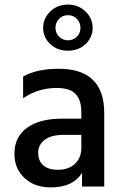

<svg xmlns="http://www.w3.org/2000/svg" viewBox="-20 -816 539 840"><path d="M335.9 -226.1V-168.9Q335.9 -126 308.3 -99.6Q280.8 -73.2 232.9 -73.2Q190.9 -73.2 168.9 -93Q147 -112.8 147 -147.9Q147 -182.1 175.3 -204.1Q203.6 -226.1 259.8 -226.1ZM81.1 -386.2Q147 -431.2 228 -431.2Q286.1 -431.2 311 -404.5Q335.9 -377.9 335.9 -326.2V-296.9H252Q152.8 -296.9 97.9 -256.6Q43 -216.3 43 -143.1Q43 -79.1 86.7 -37.6Q130.4 3.9 202.1 3.9Q299.8 3.9 338.9 -60.1V0H436V-321.8Q436 -515.1 236.8 -515.1Q140.1 -515.1 81.1 -481ZM277.3 -795.9Q231 -795.9 200 -765.9Q168.9 -735.8 168.9 -694.3Q168.9 -652.8 199.5 -623.5Q230 -594.2 277.3 -594.2Q324.2 -594.2 354.7 -623.5Q385.3 -652.8 385.3 -694.3Q385.3 -735.8 354 -765.9Q322.8 -795.9 277.3 -795.9ZM222.7 -694.3Q222.7 -716.8 238 -733.2Q253.4 -749.5 277.3 -749.5Q301.3 -749.5 316.7 -733.2Q332 -716.8 332 -694.3Q332 -670.9 316.2 -655.3Q300.3 -639.6 277.3 -639.6Q254.9 -639.6 238.8 -655.5Q222.7 -671.4 222.7 -694.3Z"/></svg>

Font: FAU Chimera Medium
Style: Regular
Weight: 500
Version: Version 1.002;hotconv 1.0.117;makeotfexe 2.5.65602